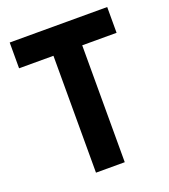

<svg xmlns="http://www.w3.org/2000/svg" viewBox="-132 -809 794 903"><g transform="rotate(-20 265.0 -357.0)"><path d="M193 0H337V-585H509V-714H21V-585H193Z"/></g></svg>

Font: Noto Sans Mono Condensed ExtraBold
Style: Regular
Weight: 800
Width: 3
Designer: Monotype Design Team
Foundry: Monotype Imaging Inc.
Version: Version 2.014